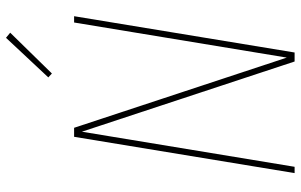

<svg xmlns="http://www.w3.org/2000/svg" viewBox="-201 -801 1002 640"><g transform="rotate(-90 300.0 -481.0)"><path d="M43 0 164 -735H194L428 -26L545 -735H566L445 0H415L181 -709L64 0ZM375 -809 362 -821 494 -962 511 -948Z"/></g></svg>

Font: Iosevka Aile Thin
Style: Italic
Weight: 100
Italic angle: -9°
Designer: Belleve Invis
Foundry: Belleve Invis
Version: Version 31.1.0; ttfautohint (v1.8.4)